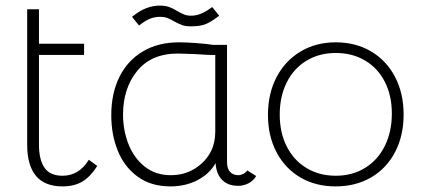

<svg xmlns="http://www.w3.org/2000/svg" viewBox="-20 -656 1506 685"><path d="M77 -140V-623H119V-500H280V-460H119V-140Q119 -87 138.5 -58Q158 -29 203 -29Q262 -29 297 -86L327 -64Q304 -27 275 -9Q246 9 203 9Q77 9 77 -140Z M894 -28Q884 -11 866.5 -2Q849 7 830 7Q794 7 773 -13.5Q752 -34 749 -74Q728 -36 685 -13.5Q642 9 588 9Q519 9 471.5 -25.5Q424 -60 400.5 -117.5Q377 -175 377 -245Q377 -323 406 -381.5Q435 -440 489.5 -472.5Q544 -505 619 -505Q642 -505 677.5 -502.5Q713 -500 740 -496H790V-78Q790 -54 801 -42.5Q812 -31 830 -31Q839 -31 848.5 -36Q858 -41 862 -48ZM748 -460Q732 -459 676 -463L615 -465Q520 -465 469.5 -403Q419 -341 419 -247Q419 -191 438.5 -141.5Q458 -92 496.5 -61.5Q535 -31 589 -31Q638 -31 676 -55Q714 -79 733 -117Q748 -147 748 -186ZM550 -636Q570 -636 583.5 -631Q597 -626 612 -617Q627 -608 637.5 -604Q648 -600 663 -600Q697 -600 737 -631L762 -600Q735 -579 715 -570.5Q695 -562 661 -562Q642 -562 629.5 -566.5Q617 -571 601 -580Q587 -588 576.5 -592Q566 -596 551 -596Q533 -596 516 -589.5Q499 -583 476 -565L451 -596Q480 -619 503.5 -627.5Q527 -636 550 -636Z M936 -246Q936 -322 966.5 -380.5Q997 -439 1052 -472Q1107 -505 1178 -505Q1249 -505 1304 -472.5Q1359 -440 1389.5 -381.5Q1420 -323 1420 -247Q1420 -172 1389.5 -113.5Q1359 -55 1304 -23Q1249 9 1177 9Q1106 9 1051.5 -23Q997 -55 966.5 -113Q936 -171 936 -246ZM1378 -251Q1378 -315 1353 -364Q1328 -413 1282.5 -440Q1237 -467 1178 -467Q1119 -467 1073.5 -439.5Q1028 -412 1003 -362Q978 -312 978 -247Q978 -183 1003 -133.5Q1028 -84 1073.5 -56.5Q1119 -29 1178 -29Q1237 -29 1282.5 -57Q1328 -85 1353 -135.5Q1378 -186 1378 -251Z"/></svg>

Font: Bellota Light
Style: Regular
Weight: 300
Designer: Kemie Guaida
Foundry: Kemie Guaida
Version: Version 4.001